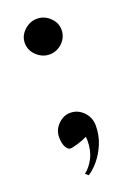

<svg xmlns="http://www.w3.org/2000/svg" viewBox="-115 -496 447 652"><g transform="rotate(-20 108.5 -170.0)"><path d="M169.9 -41Q169.9 -70.3 149.9 -90.8Q129.9 -111.3 102.5 -111.3Q78.1 -111.3 58.6 -91.8Q39.1 -72.3 39.1 -45.9Q39.1 -23.4 46.4 -10.3Q53.7 2.9 62.5 2.9Q70.3 2.9 89.8 -2.9Q109.4 -8.8 125 -16.6Q125 -13.7 125.5 -10.3Q126 -6.8 126 -3.9Q126 33.2 112.3 59.6Q98.6 85.9 79.1 100.6L89.8 109.4Q107.4 98.6 126 76.7Q144.5 54.7 157.2 24.4Q169.9 -5.9 169.9 -41ZM171.9 -386.7Q171.9 -412.1 151.9 -431.2Q131.8 -450.2 105.5 -450.2Q80.1 -450.2 59.6 -431.2Q39.1 -412.1 39.1 -386.7Q39.1 -359.4 59.6 -340.3Q80.1 -321.3 105.5 -321.3Q131.8 -321.3 151.9 -340.3Q171.9 -359.4 171.9 -386.7Z"/></g></svg>

Font: Namkio Khamti Book
Style: Regular
Weight: 500
Designer: Debbi Hosken
Foundry: SIL International
Version: Version 3.917